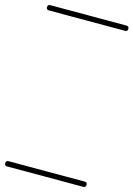

<svg xmlns="http://www.w3.org/2000/svg" viewBox="-151 -624 735 1058"><g transform="rotate(15 217.0 -95.0)"><path d="M0 -555Q109 -555 217.5 -555Q326 -555 434 -555Q449 -555 449 -540Q449 -525 434 -525Q326 -525 217.5 -525Q109 -525 0 -525Q-15 -525 -15 -540Q-15 -555 0 -555ZM0 335Q109 335 217.5 335Q326 335 434 335Q449 335 449 350Q449 365 434 365Q326 365 217.5 365Q109 365 0 365Q-15 365 -15 350Q-15 335 0 335Z"/></g></svg>

Font: FRB American Cursive Just Guidelines
Style: Italic
Weight: 400
Italic angle: -25°
Version: Version 2.0;Modular Font Editor K font №1